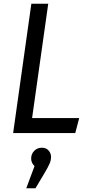

<svg xmlns="http://www.w3.org/2000/svg" viewBox="-20 -709 480 1023"><path d="M151 -80H402L381 0H50L147 -689H237ZM252 127Q252 144 245 161Q238 178 218 212L169 294H120L164 176Q156 169 151 158.5Q146 148 146 136Q146 111 162.5 94.5Q179 78 203 78Q226 78 239 93Q252 108 252 127Z"/></svg>

Font: Fira Sans Condensed
Style: Italic
Weight: 400
Width: 3
Italic angle: -8°
Designer: bBox Type GmbH & Carrois Corporate GbR & Edenspiekermann AG
Foundry: bBox Type GmbH & Carrois Corporate GbR & Edenspiekermann AG
Version: Version 4.301